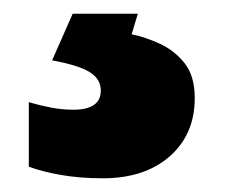

<svg xmlns="http://www.w3.org/2000/svg" viewBox="-20 -20 328 280"><path d="M264 123Q264 176 227.5 208Q191 240 130 240Q96 240 68 235Q40 230 22 223V129Q39 134 55 137Q71 140 87 140Q127 140 127 112Q127 95 110.5 85Q94 75 56 68L86 0H181L172 30Q192 34 213.5 44Q235 54 249.5 72.5Q264 91 264 123Z"/></svg>

Font: Noto Sans Syriac Eastern Black
Style: Regular
Weight: 900
Designer: Patrick Giasson and the Monotype Design Team
Foundry: Monotype Imaging Inc.
Version: Version 3.001; ttfautohint (v1.8.4.7-5d5b)